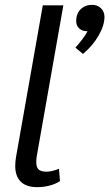

<svg xmlns="http://www.w3.org/2000/svg" viewBox="-20 -764 452 794"><path d="M43 -78Q43 -94 46 -113L157 -742H242L132 -118Q130 -108 130 -93Q130 -72 140 -63Q150 -54 172 -54Q194 -54 224 -66L228 -15Q210 -3 185 3.5Q160 10 134 10Q89 10 66 -12.5Q43 -35 43 -78ZM412 -694Q412 -659 387.5 -616.5Q363 -574 323 -541L292 -567Q306 -583 320 -601Q334 -619 342 -635H340Q320 -635 307.5 -646.5Q295 -658 295 -677Q295 -707 313.5 -725.5Q332 -744 361 -744Q383 -744 397.5 -730Q412 -716 412 -694Z"/></svg>

Font: Sarabun
Style: Italic
Weight: 400
Italic angle: -10°
Designer: Suppakit Chalermlarp | Katatrad Co.,Ltd.
Foundry: Cadson Demak Co.,Ltd.
Version: Version 1.000; ttfautohint (v1.6)